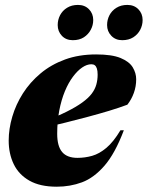

<svg xmlns="http://www.w3.org/2000/svg" viewBox="-20 -726 586 762"><path d="M342.5 -471Q325 -471 306.2 -458.2Q287.5 -445.5 269.5 -421.5Q251.5 -397.5 237.5 -363.8Q223.5 -330 215.2 -287.2Q207 -244.5 207 -195Q207 -146 226.5 -122.8Q246 -99.5 287.5 -99.5Q317 -99.5 345.5 -107.5Q374 -115.5 402.2 -139.2Q430.5 -163 458 -209H471.5Q436.5 -116.5 394.5 -68.2Q352.5 -20 305.5 -2.5Q258.5 15 205 15Q139 15 96.8 -9Q54.5 -33 34.5 -74.5Q14.5 -116 14.5 -168Q14.5 -214.5 28.8 -263Q43 -311.5 71 -355.5Q99 -399.5 140.8 -434.5Q182.5 -469.5 237.8 -489.8Q293 -510 361.5 -510Q424 -510 458.5 -495.8Q493 -481.5 506.8 -458.8Q520.5 -436 520.5 -411.5Q520.5 -383 511.2 -357.2Q502 -331.5 485.5 -310.5Q453.5 -298.5 413 -286.2Q372.5 -274 328.2 -262.2Q284 -250.5 239 -239.2Q194 -228 152.5 -218.5L155.5 -244.5Q208 -264.5 245 -283Q282 -301.5 306.2 -319Q330.5 -336.5 343.8 -354Q357 -371.5 362.2 -390.2Q367.5 -409 367.5 -429.5Q367.5 -445 364.5 -454Q361.5 -463 356.2 -467Q351 -471 342.5 -471ZM269 -566.5Q242 -566.5 225.5 -584Q209 -601.5 209 -626.5Q209 -647.5 218.5 -665.8Q228 -684 246.2 -695.2Q264.5 -706.5 289.5 -706.5Q316.5 -706.5 333.2 -689.2Q350 -672 350 -646.5Q350 -626 340.2 -607.8Q330.5 -589.5 312.8 -578Q295 -566.5 269 -566.5ZM465 -566.5Q438.5 -566.5 421.8 -584Q405 -601.5 405 -626.5Q405 -647.5 414.5 -665.8Q424 -684 442.2 -695.2Q460.5 -706.5 485.5 -706.5Q512.5 -706.5 529.2 -689.2Q546 -672 546 -646.5Q546 -626 536.5 -607.8Q527 -589.5 509 -578Q491 -566.5 465 -566.5Z"/></svg>

Font: Newsreader 60pt ExtraBold
Style: Italic
Weight: 800
Italic angle: -17°
Designer: Hugues Gentile
Foundry: Production Type
Version: Version 1.003